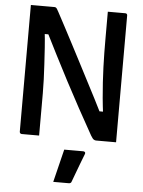

<svg xmlns="http://www.w3.org/2000/svg" viewBox="-62 -748 773 1039"><g transform="rotate(5 325.0 -228.5)"><path d="M169 0Q146 0 122 0Q98 0 74 0Q71 0 68.5 -1.5Q66 -3 64.5 -5.5Q63 -8 63 -11Q63 -83 63 -154Q63 -225 63 -296.5Q63 -368 63 -439.5Q63 -511 63 -582Q63 -612 63 -641.5Q63 -671 63 -700Q81 -700 104 -700Q127 -700 150 -700Q173 -700 190 -700Q195 -700 198 -698.5Q201 -697 204.5 -692.5Q208 -688 214 -676Q233 -641 254.5 -600Q276 -559 300 -513.5Q324 -468 349 -419.5Q374 -371 399.5 -322Q425 -273 450 -224.5Q475 -176 498 -129L459 -159H523L504 -143Q498 -189 494 -232.5Q490 -276 487.5 -317Q485 -358 483.5 -398Q482 -438 481.5 -476.5Q481 -515 481 -554Q481 -587 481 -624.5Q481 -662 481 -700Q505 -700 528.5 -700Q552 -700 576 -700Q581 -700 584 -697Q587 -694 587 -689Q587 -620 587 -549.5Q587 -479 587 -409Q587 -339 587 -269.5Q587 -200 587 -130Q587 -97 587 -64.5Q587 -32 587 0Q571 0 551 0Q531 0 512 0Q493 0 478 0Q472 0 465.5 -4Q459 -8 449 -25Q409 -96 370.5 -166.5Q332 -237 295.5 -306.5Q259 -376 223.5 -446Q188 -516 153 -586L194 -550H132L149 -573Q155 -523 158 -476.5Q161 -430 163.5 -387.5Q166 -345 167.5 -305.5Q169 -266 169 -230Q169 -194 169 -162Q169 -125 169 -83Q169 -41 169 0ZM311 64Q330 64 346.5 64Q363 64 380 64Q397 64 414 64Q420 64 423.5 67.5Q427 71 425 77Q414 106 404.5 130Q395 154 386.5 178Q378 202 366 233Q365 237 361.5 240Q358 243 351 243Q335 243 313.5 243Q292 243 267 243Q275 210 282.5 180Q290 150 297 121Q304 92 311 64Z"/></g></svg>

Font: Recursive Medium
Style: Regular
Weight: 500
Version: Version 1.085